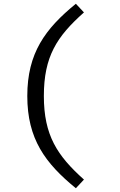

<svg xmlns="http://www.w3.org/2000/svg" viewBox="-20 -860 640 1020"><path d="M213 -350C213 -560 282 -666 426 -794L383 -840C220 -707 125 -578 125 -350C125 -122 220 7 383 140L426 94C284 -33 213 -141 213 -350Z"/></svg>

Font: FiraMono Nerd Font
Style: Regular
Weight: 400
Designer: Carrois Corporate & Edenspiekermann AG
Foundry: Carrois Corporate GbR & Edenspiekermann AG
Version: Version 003.206;Nerd Fonts 3.3.0